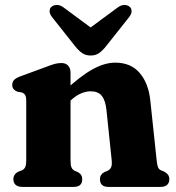

<svg xmlns="http://www.w3.org/2000/svg" viewBox="-20 -734 692 754"><path d="M257 -449V-106Q257 -85 260.8 -76.5Q264.5 -68 273 -63.5L286 -58Q303 -48.5 303 -30.5Q303 0 269.5 0H68Q50.5 0 41.5 -8Q32.5 -16 32.5 -30Q32.5 -40.5 37.8 -48Q43 -55.5 53.5 -60.5L67 -65.5Q75 -69.5 79 -77.8Q83 -86 83 -106V-338Q83 -354.5 78.5 -361.2Q74 -368 65 -371L48 -374Q38.5 -378 33.2 -384.2Q28 -390.5 28 -400.5Q28 -412 34.8 -419.5Q41.5 -427 58 -433.5L159 -470.5Q180.5 -479 194 -482.8Q207.5 -486.5 221 -486.5Q238.5 -486.5 247.8 -476Q257 -465.5 257 -449ZM241 -325 212 -357 232 -376Q296.5 -436 343.8 -462Q391 -488 432.5 -488Q494.5 -488 529.2 -446.8Q564 -405.5 570.5 -337L595 -106.5Q597 -86.5 600.2 -78Q603.5 -69.5 611.5 -65.5L624 -60.5Q634.5 -55 639.8 -47.8Q645 -40.5 645 -30Q645 -16 636.2 -8Q627.5 0 610 0H406Q372.5 0 372.5 -30.5Q372.5 -48.5 389.5 -58L403 -63.5Q411.5 -68 416 -76.5Q420.5 -85 418.5 -106L398 -302.5Q394 -339.5 379.8 -357.5Q365.5 -375.5 336 -375.5Q318.5 -375.5 299 -367.5Q279.5 -359.5 259 -341ZM374.5 -597.5 230 -704.5Q216.5 -714.5 203.5 -714.5Q190.5 -714.5 182 -707Q175 -701.5 174.8 -690.2Q174.5 -679 185.5 -665.5L275 -552.5Q289 -535 302.8 -525.5Q316.5 -516 336 -516Q355.5 -516 369 -525.5Q382.5 -535 396.5 -552.5L486 -665.5Q497 -679 496.8 -690.2Q496.5 -701.5 489.5 -707Q481 -714.5 468.2 -714.5Q455.5 -714.5 442 -704.5L297 -597.5Z"/></svg>

Font: Fraunces 28pt Soft Wonky
Style: Bold
Weight: 700
Version: Version 1.000;[b76b70a41]